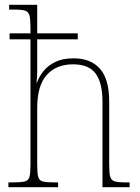

<svg xmlns="http://www.w3.org/2000/svg" viewBox="-20 -780 584 800"><path d="M15 0V-20H33Q68 -20 83.5 -24Q99 -28 103 -44Q107 -60 107 -95V-616H20V-641H107V-663Q107 -698 103 -714.5Q99 -731 85 -735.5Q71 -740 42 -740H18V-760H135V-641H304V-616H135V-482Q135 -457 132 -436H134Q143 -461 161.5 -484Q180 -507 210.5 -522Q241 -537 287 -537Q358 -537 396.5 -493.5Q435 -450 435 -358V-94Q435 -60 439 -44.5Q443 -29 457.5 -24.5Q472 -20 505 -20H520V0H407V-356Q407 -435 378.5 -473.5Q350 -512 284 -512Q215 -512 175 -468Q135 -424 135 -329V-95Q135 -60 139 -44Q143 -28 158 -24Q173 -20 206 -20H222V0Z"/></svg>

Font: Noto Serif Bengali SemiCondensed Thin
Style: Regular
Weight: 100
Width: 4
Designer: Juan Bruce, Universal Thirst, Indian Type Foundry and the Monotype Design Team.
Foundry: Monotype Imaging Inc.
Version: Version 2.003; ttfautohint (v1.8.4.7-5d5b)